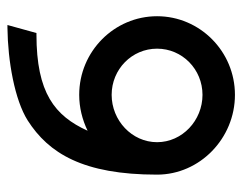

<svg xmlns="http://www.w3.org/2000/svg" viewBox="-86 -538 636 503"><g transform="rotate(-90 231.5 -287.0)"><path d="M25 -193C25 -81 120 11 234 11C348 11 440 -81 440 -193C440 -305 348 -397 234 -397C201 -397 169 -389 140 -375C179 -461 239 -509 392 -509H396L417 -585H410C322 -584 221 -566 167 -532C81 -477 25 -387 25 -193ZM110 -193C110 -259 167 -312 234 -312C301 -312 355 -259 355 -193C355 -127 301 -74 234 -74C167 -74 110 -127 110 -193Z"/></g></svg>

Font: Charger Sport
Style: SeBd
Weight: 600
Designer: Jasper
Foundry: Cannot Into Space Fonts
Version: Version 1.1